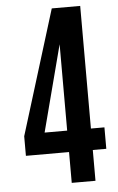

<svg xmlns="http://www.w3.org/2000/svg" viewBox="-58 -899 580 940"><g transform="rotate(-5 232.0 -429.5)"><path d="M255.9 0V-151.4H43.9V-247.6L232.9 -859.4H372.6V-256.8H439V-151.4H372.6V0ZM145 -256.8H255.9V-681.2Z"/></g></svg>

Font: Antonio
Style: Bold
Weight: 700
Designer: Vernon Adams
Foundry: Vernon Adams
Version: Version 1.002